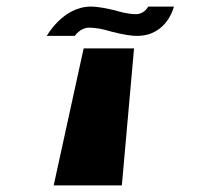

<svg xmlns="http://www.w3.org/2000/svg" viewBox="-20 -563 604 583"><path d="M311 -469C311 -469 280 -479 250 -479C224 -479 207 -454 207 -454H122C122 -454 171 -543 256 -543C287 -543 335 -530 335 -530C335 -530 365 -520 393 -520C419 -520 430 -543 430 -543H508C508 -543 488 -454 396 -454C363 -454 311 -469 311 -469ZM143 0H350L387 -416H234Z"/></svg>

Font: Hussar Milosc
Style: Bold
Weight: 700
Foundry: Cannot Into Space Fonts
Version: Version 1.02